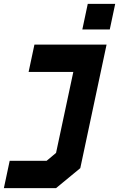

<svg xmlns="http://www.w3.org/2000/svg" viewBox="-146 -770 614 990"><path d="M278.5 -618 306.5 -750H448L420 -618ZM-126 200 -96 59H94.5L143 18.5L232 -399H1.5L31.5 -540H403.5L268 97L143 200ZM318 -470 206 56.5Z"/></svg>

Font: Tourney Expanded Black
Style: Italic
Weight: 900
Width: 7
Italic angle: -12°
Designer: Tyler Finck
Foundry: Etcetera Type Co
Version: Version 1.010; ttfautohint (v1.8.3)